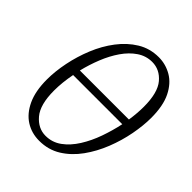

<svg xmlns="http://www.w3.org/2000/svg" viewBox="-204 -848 983 983"><g transform="rotate(45 287.0 -357.0)"><path d="M244 11Q189 11 145.5 -16.5Q102 -44 76 -99.5Q50 -155 50 -239Q50 -298 63.5 -364.5Q77 -431 103 -494.5Q129 -558 168.5 -610Q208 -662 259.5 -693.5Q311 -725 375 -725Q425 -725 469 -699.5Q513 -674 540 -619.5Q567 -565 567 -477Q567 -422 554.5 -356Q542 -290 516.5 -225.5Q491 -161 452.5 -107.5Q414 -54 362 -21.5Q310 11 244 11ZM368 -684Q324 -684 287 -659Q250 -634 221 -592Q192 -550 171 -497.5Q150 -445 137 -391H492Q500 -445 500 -491Q500 -593 461.5 -638.5Q423 -684 368 -684ZM249 -30Q297 -30 335.5 -58Q374 -86 403.5 -133Q433 -180 453 -236.5Q473 -293 485 -350H129Q116 -283 116 -225Q116 -123 155.5 -76.5Q195 -30 249 -30Z"/></g></svg>

Font: Noto Serif ExtraCondensed Light
Style: Italic
Weight: 300
Width: 2
Italic angle: -12°
Designer: Monotype Design Team
Foundry: Monotype Imaging Inc.
Version: Version 2.014; ttfautohint (v1.8.4.7-5d5b)